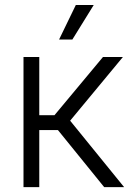

<svg xmlns="http://www.w3.org/2000/svg" viewBox="-20 -770 544 790"><path d="M76.7 0V-535.6H141.6V-295.9H204.1L403.8 -535.6H485.8L268.6 -273.4L490.7 0H408.7L218.3 -234.9H141.6V0ZM223.1 -607.4 292 -749.5H365.7L277.8 -607.4Z"/></svg>

Font: Inter 20pt Light
Style: Regular
Weight: 300
Version: Version 4.001;git-66647c0bb